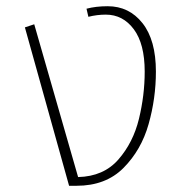

<svg xmlns="http://www.w3.org/2000/svg" viewBox="-20 -588 591 617"><path d="M481 -358Q481 -272 457.5 -189Q434 -106 377 -48.5Q320 9 226 9H202L60 -500L90 -510L231 -19Q313 -21 360.5 -75.5Q408 -130 426.5 -206Q445 -282 445 -358Q445 -447 410 -494Q375 -541 320 -541Q292 -541 264 -534L258 -560Q288 -568 326 -568Q395 -568 438 -513.5Q481 -459 481 -358Z"/></svg>

Font: FiraGO UltraLight
Style: Italic
Weight: 200
Italic angle: -8°
Designer: bBox Type GmbH
Foundry: bBox Type GmbH
Version: Version 1.001